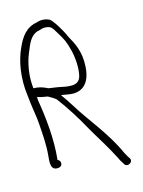

<svg xmlns="http://www.w3.org/2000/svg" viewBox="-110 -720 632 847"><g transform="rotate(-15 206.0 -296.0)"><path d="M19 -349 23 -313C27 -277 34 -248 36 -211C39 -167 43 -119 39 -74C36 -42 31 -7 60 -5H66C76 -5 85 -11 85 -22C85 -31 81 -37 73 -40C83 -134 72 -233 58 -317C58 -322 58 -327 57 -332C71 -327 83 -325 101 -322C102 -322 104 -322 105 -321C117 -314 130 -307 139 -299C176 -250 212 -193 243 -136C268 -92 305 -36 334 22C338 31 342 39 347 45L352 54C366 73 396 52 382 34L376 25C373 20 370 14 366 7C320 -96 249 -175 203 -251C189 -273 176 -293 162 -312H165C182 -310 198 -305 216 -305C258 -305 295 -331 299 -407C303 -474 281 -515 259 -554C250 -578 214 -639 199 -647C182 -655 160 -657 142 -650C91 -641 67 -606 46 -559C21 -505 8 -428 19 -349ZM52 -373C46 -424 54 -470 66 -509C70 -522 76 -534 80 -544C94 -580 110 -609 146 -614C156 -618 168 -620 179 -618C199 -614 201 -610 219 -580C239 -548 247 -532 257 -492C265 -462 270 -413 262 -376C256 -347 237 -341 216 -341C208 -341 200 -342 192 -343C170 -348 146 -352 116 -356C96 -366 77 -373 52 -373Z"/></g></svg>

Font: Stray Cat
Style: UltCn
Weight: 400
Version: Version 1.0